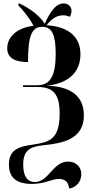

<svg xmlns="http://www.w3.org/2000/svg" viewBox="-20 -870 531 1117"><path d="M382 227C421 221 453 189 453 144C453 98 419 70 376 70C287 70 264 189 182 189C142 189 115 159 115 88C115 4 154 -16 231 -25C342 -36 468 -58 468 -199C468 -309 393 -369 251 -371C383 -385 448 -454 448 -554C448 -670 359 -717 251 -723C271 -748 300 -781 347 -781C362 -781 374 -778 386 -772C389 -778 396 -791 396 -806C396 -833 376 -850 350 -850C305 -850 272 -802 240 -732C214 -776 153 -822 95 -849H87V-838C113 -812 152 -765 175 -720C70 -707 22 -649 22 -589C22 -524 82 -509 143 -509C143 -656 162 -714 226 -714C282 -714 304 -668 304 -558C304 -425 271 -374 196 -374H114V-364H197C291 -364 327 -322 327 -209C327 -58 266 -43 173 -29C97 -18 32 -5 32 87C32 164 77 200 165 200C243 200 279 171 323 171C358 171 378 188 382 227Z"/></svg>

Font: Noto Serif Display Condensed Extra
Style: Regular
Weight: 800
Width: 3
Designer: Monotype Design Team
Foundry: Monotype Imaging Inc.
Version: Version 1.900